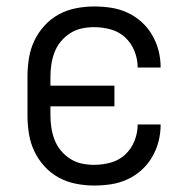

<svg xmlns="http://www.w3.org/2000/svg" viewBox="-20 -562 590 594"><path d="M271 12Q243 12 215 6.5Q187 1 162 -12.5Q137 -26 117.5 -47.5Q98 -69 86 -94.5Q74 -120 69.5 -148.5Q65 -177 65 -205V-325Q65 -353 69.5 -381.5Q74 -410 86 -435.5Q98 -461 117.5 -482.5Q137 -504 162 -517.5Q187 -531 215 -536.5Q243 -542 271 -542Q298 -542 324 -538Q350 -534 374 -523Q398 -512 417.5 -494.5Q437 -477 450.5 -454Q464 -431 470.5 -405.5Q477 -380 477 -354V-353H406Q406 -379 396 -404Q386 -429 367 -446.5Q348 -464 322.5 -471Q297 -478 271 -478Q252 -478 233 -474Q214 -470 197.5 -459.5Q181 -449 168.5 -434Q156 -419 149 -401Q142 -383 139 -363.5Q136 -344 136 -325V-297H334V-233H136V-205Q136 -186 139 -166.5Q142 -147 149 -129Q156 -111 168.5 -96Q181 -81 197.5 -70.5Q214 -60 233 -56Q252 -52 271 -52Q297 -52 322.5 -59Q348 -66 367 -83.5Q386 -101 396 -126Q406 -151 406 -177H477V-176Q477 -150 470.5 -124.5Q464 -99 450.5 -76Q437 -53 417.5 -35.5Q398 -18 374 -7Q350 4 324 8Q298 12 271 12Z"/></svg>

Font: Lode
Style: Regular
Weight: 400
Monospace: yes
Designer: Belleve Invis
Foundry: Belleve Invis
Version: Version 29.2.0; ttfautohint (v1.8.3)